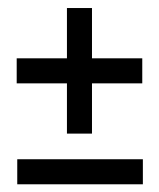

<svg xmlns="http://www.w3.org/2000/svg" viewBox="-20 -612 401 483"><path d="M148.4 -275.9V-402.3H22V-465.3H148.4V-591.8H211.4V-465.3H337.9V-402.3H211.4V-275.9ZM23.4 -211.4H339.4V-148.4H23.4Z"/></svg>

Font: Fibel Vienna LRS
Style: Regular
Weight: 400
Designer: Peter Wiegel
Foundry: Peter Wioegel
Version: Version 000.000